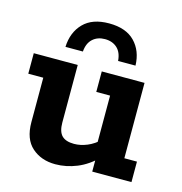

<svg xmlns="http://www.w3.org/2000/svg" viewBox="-94 -680 732 774"><g transform="rotate(15 272.5 -292.5)"><path d="M204.3 10Q145.3 10 106.6 -24.3Q67.8 -58.5 67.8 -129.3V-314.5H5.2V-400H188.7V-160.2Q188.7 -122.3 205 -105.6Q221.4 -88.9 256.2 -88.9Q282.9 -88.9 310.8 -100.4Q338.7 -111.8 365 -137L346.6 -103V-314.5H289V-400H467.5V-85.5H520.1V0H356.4V-62.6L376.9 -65Q338.6 -26.3 294.1 -8.1Q249.6 10 204.3 10ZM122 -457.8Q124.5 -519.2 161.5 -557Q198.4 -594.8 268.1 -594.8Q338.6 -594.8 375.5 -557Q412.5 -519.2 414.3 -457.8H341.6Q339.1 -492.8 319.4 -511Q299.6 -529.2 268.1 -529.2Q237.4 -529.2 217.4 -511Q197.4 -492.8 194.7 -457.8Z"/></g></svg>

Font: Rokkitt SemiBold
Style: Regular
Weight: 600
Designer: Vernon Adams
Foundry: Vernon Adams
Version: Version 3.103